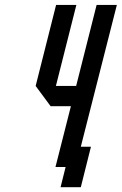

<svg xmlns="http://www.w3.org/2000/svg" viewBox="-20 -687 501 790"><path d="M250 0H208.3L271.7 -250H188.3L126.7 -333.3L210.8 -666.7H294.2L210 -333.3H293.3L377.5 -666.7H460.8L312.5 -83.3H354.2L312.5 83.3H229.2Z"/></svg>

Font: Yulong
Style: Italic
Weight: 400
Italic angle: -14.25°
Designer: GGBotNet
Foundry: f0n7.com
Version: 1.00